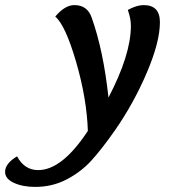

<svg xmlns="http://www.w3.org/2000/svg" viewBox="-210 -504 663 754"><path d="M150 -435Q196 -306 216 -121Q304 -289 304 -403Q304 -431 292 -465Q327 -484 354 -484Q418 -484 418 -417Q418 -339 366.5 -218.5Q315 -98 242 7Q188 84 147.5 128Q107 172 51 201Q-5 230 -72 230Q-121 230 -155.5 214Q-190 198 -190 171Q-190 138 -143 110Q-114 164 -60 164Q34 164 135 10Q131 -116 89 -260.5Q47 -405 7 -439Q45 -484 82 -484Q133 -484 150 -435Z"/></svg>

Font: Overlock
Style: Bold Italic
Weight: 700
Version: Version 1.001